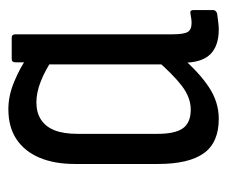

<svg xmlns="http://www.w3.org/2000/svg" viewBox="-62 -473 543 459"><g transform="rotate(-90 209.5 -243.5)"><path d="M155 8Q98 8 72.5 -28Q47 -64 47 -137V-336Q47 -385 62 -420.5Q77 -456 106 -475.5Q135 -495 178 -495Q211 -495 245 -480.5Q279 -466 298 -452L296 -390Q271 -407 244.5 -417.5Q218 -428 194 -428Q170 -428 153 -417Q136 -406 127.5 -384.5Q119 -363 119 -329V-139Q119 -96 132.5 -77.5Q146 -59 177 -59Q206 -59 234 -80.5Q262 -102 299 -145L302 -81Q266 -39 230.5 -15.5Q195 8 155 8ZM369 8Q329 8 309 -12.5Q289 -33 289 -78V-99L285 -111V-407L290 -435V-478Q290 -487 298 -487H349Q357 -487 357 -478V-102Q357 -76 362.5 -66.5Q368 -57 384 -57Q390 -57 396 -58Q402 -59 408 -60Q415 -61 415 -52V-6Q415 1 407 4Q399 5 388 6.5Q377 8 369 8Z"/></g></svg>

Font: Sofia Sans Condensed
Style: Regular
Weight: 400
Designer: Botio Nikoltchev, Ani Petrova
Foundry: lettersoup
Version: Version 4.100